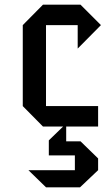

<svg xmlns="http://www.w3.org/2000/svg" viewBox="-20 -539 460 818"><path d="M410 -432 311 -332V-432H176V-87H398V0H262V63H323L398 136V186L321 259H176L101 186H299V123H188V59L249 0H163L77 -87V-432L163 -519H323Z"/></svg>

Font: Iceberg
Style: Regular
Weight: 400
Designer: Victor Kharyk
Foundry: Cyreal (www.cyreal.org)
Version: Version 1.002